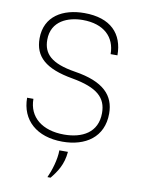

<svg xmlns="http://www.w3.org/2000/svg" viewBox="-101 -791 793 1080"><g transform="rotate(10 296.0 -251.5)"><path d="M295 10C426 10 527 -56 527 -191C527 -294 464 -364 296 -390C159 -412 112 -460 112 -540C112 -649 208 -684 290 -684C411 -684 477 -619 477 -522H516C516 -645 443 -724 292 -724C171 -724 68 -668 68 -540C68 -436 133 -377 289 -350C435 -324 487 -274 487 -187C487 -75 400 -31 297 -31C173 -31 93 -94 93 -199H57C57 -71 148 10 295 10ZM247 221H265C298 180 330 135 336 61H287C287 114 266 180 247 221Z"/></g></svg>

Font: Kathrein 35 Thin
Style: Regular
Weight: 250
Designer: Lazydogs Typefoundry, based on Open Sans by Ascender Corporation
Foundry: Lazydogs Typefoundry
Version: Version 1.003;PS 001.003;hotconv 1.0.88;makeotf.lib2.5.64775